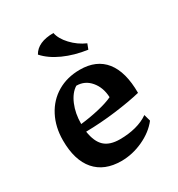

<svg xmlns="http://www.w3.org/2000/svg" viewBox="-152 -712 766 824"><g transform="rotate(-30 231.0 -300.0)"><path d="M38 -191Q38 -257 65 -309Q92 -361 140.5 -389.5Q189 -418 252 -418Q334 -418 376.5 -364.5Q419 -311 419 -207Q365 -194 290.5 -184.5Q216 -175 143 -174Q151 -121 177 -97Q203 -73 253 -73Q295 -73 331.5 -82.5Q368 -92 395 -111L404 -78Q373 -38 320 -13.5Q267 11 212 11Q128 11 83 -41Q38 -93 38 -191ZM304 -252Q302 -301 274.5 -333.5Q247 -366 205 -366Q176 -348 158.5 -306.5Q141 -265 141 -213Q187 -218 232 -228.5Q277 -239 304 -252ZM129 -564Q155 -611 233 -611Q239 -580 268.5 -548.5Q298 -517 337 -500L327 -474Q263 -483 211 -506.5Q159 -530 129 -564Z"/></g></svg>

Font: Mirza Medium
Style: Regular
Weight: 500
Designer: Arabic design by Kourosh Beigpour, Latin design by Eduardo Tunni, engineering by Lasse Fister
Version: Version 1.0010g